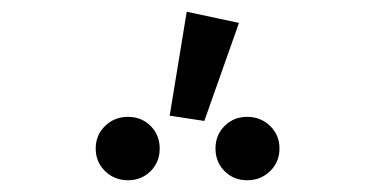

<svg xmlns="http://www.w3.org/2000/svg" viewBox="-20 -934 640 327"><path d="M387 -895 328 -728 269 -737 298 -914ZM252 -681Q252 -658 236.5 -642.5Q221 -627 198 -627Q175 -627 159 -642.5Q143 -658 143 -681Q143 -704 159 -719.5Q175 -735 198 -735Q221 -735 236.5 -719.5Q252 -704 252 -681ZM456 -681Q456 -658 440 -642.5Q424 -627 401 -627Q378 -627 362.5 -642.5Q347 -658 347 -681Q347 -704 362.5 -719.5Q378 -735 401 -735Q424 -735 440 -719.5Q456 -704 456 -681Z"/></svg>

Font: Fira Mono
Style: Regular
Weight: 400
Designer: Carrois Corporate & Edenspiekermann AG
Foundry: Carrois Corporate GbR & Edenspiekermann AG
Version: Version 3.206